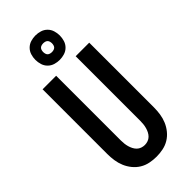

<svg xmlns="http://www.w3.org/2000/svg" viewBox="-306 -1045 1112 1112"><g transform="rotate(-45 250.0 -488.5)"><path d="M250 8Q223 8 196 2.5Q169 -3 146 -17Q123 -31 105.5 -52.5Q88 -74 77.5 -99Q67 -124 63 -151Q59 -178 59 -205V-735H170V-205Q170 -192 171.5 -178.5Q173 -165 176.5 -152.5Q180 -140 186 -128Q192 -116 201.5 -106.5Q211 -97 224 -92.5Q237 -88 250 -88Q263 -88 276 -92.5Q289 -97 298.5 -106.5Q308 -116 314 -128Q320 -140 323.5 -152.5Q327 -165 328.5 -178.5Q330 -192 330 -205V-735H441V-205Q441 -178 437 -151Q433 -124 422.5 -99Q412 -74 394.5 -52.5Q377 -31 354 -17Q331 -3 304 2.5Q277 8 250 8ZM250 -785Q230 -785 210.5 -791Q191 -797 176.5 -811.5Q162 -826 156 -845.5Q150 -865 150 -885Q150 -905 156 -924.5Q162 -944 176.5 -958.5Q191 -973 210.5 -979Q230 -985 250 -985Q270 -985 289.5 -979Q309 -973 323.5 -958.5Q338 -944 344 -924.5Q350 -905 350 -885Q350 -865 344 -845.5Q338 -826 323.5 -811.5Q309 -797 289.5 -791Q270 -785 250 -785ZM250 -849Q257 -849 264.5 -851Q272 -853 277 -858Q282 -863 284 -870.5Q286 -878 286 -885Q286 -892 284 -899.5Q282 -907 277 -912Q272 -917 264.5 -919Q257 -921 250 -921Q243 -921 235.5 -919Q228 -917 223 -912Q218 -907 216 -899.5Q214 -892 214 -885Q214 -878 216 -870.5Q218 -863 223 -858Q228 -853 235.5 -851Q243 -849 250 -849Z"/></g></svg>

Font: Iosevka Term Curly
Style: Bold
Weight: 700
Designer: Belleve Invis
Foundry: Belleve Invis
Version: Version 32.3.0